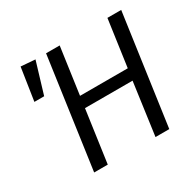

<svg xmlns="http://www.w3.org/2000/svg" viewBox="-150 -866 1062 1038"><g transform="rotate(-30 381.0 -347.5)"><path d="M155 0 252 -688H337L296 -397H594L635 -688H721L624 0H538L583 -326H286L240 0ZM186 -688 127 -492H66L97 -695Z"/></g></svg>

Font: Fira Sans Book
Style: Italic
Weight: 350
Italic angle: -8°
Designer: bBox Type GmbH & Carrois Corporate GbR & Edenspiekermann AG
Foundry: bBox Type GmbH & Carrois Corporate GbR & Edenspiekermann AG
Version: Version 4.301